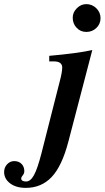

<svg xmlns="http://www.w3.org/2000/svg" viewBox="-209 -705 508 932"><path d="M210 -550Q182 -550 163 -570Q144 -590 144 -619Q144 -645 164 -665Q184 -685 210 -685Q238 -685 258.5 -665Q279 -645 279 -617Q279 -589 259 -569.5Q239 -550 210 -550ZM239 -462 123 -18Q92 101 42 154Q-8 207 -84 207Q-131 207 -160 185Q-189 163 -189 130Q-189 108 -174.5 92.5Q-160 77 -140 77Q-118 77 -104.5 90.5Q-91 104 -91 126Q-91 137 -98.5 146Q-106 155 -106 161Q-106 176 -82 176Q-61 176 -44 145Q-27 114 -8 40L81 -310Q93 -355 93 -377Q93 -407 52 -407H30V-434Q166 -446 239 -462Z"/></svg>

Font: STIX MathJax Main
Style: Bold Italic
Weight: 700
Italic angle: -16.33°
Designer: MicroPress Inc., with final additions and corrections provided by Coen Hoffman, Elsevier (retired)
Version: Version 1.1.1